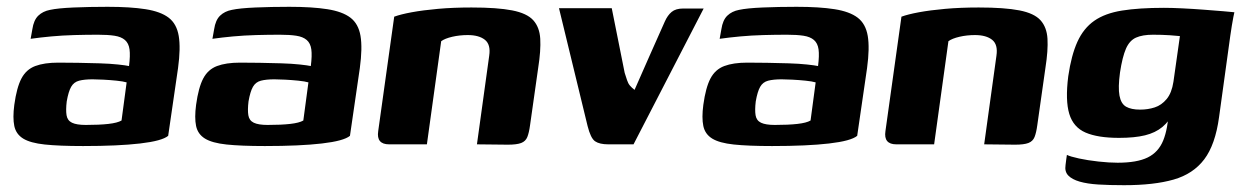

<svg xmlns="http://www.w3.org/2000/svg" viewBox="-20 -424 3658 564"><path d="M224 5Q154 5 111.5 0.5Q69 -4 48 -17Q27 -30 22 -54Q17 -78 22 -116Q29 -167 43 -193.5Q57 -220 83.5 -230Q110 -240 151 -240Q177 -240 209 -239.5Q241 -239 272.5 -238Q304 -237 327 -234.5Q350 -232 359 -230Q363 -261 360.5 -279Q358 -297 347 -306.5Q336 -316 316.5 -319Q297 -322 268 -322Q234 -322 198.5 -321Q163 -320 130.5 -317Q98 -314 70 -310L75 -338Q79 -365 92.5 -378Q106 -391 127 -395Q150 -400 196.5 -402Q243 -404 296 -404Q363 -404 407.5 -397Q452 -390 475.5 -372Q499 -354 505 -318.5Q511 -283 503 -224L474 -25Q456 -10 391.5 -2.5Q327 5 224 5ZM232 -57Q272 -57 298.5 -60Q325 -63 337 -70L352 -182Q342 -185 322.5 -187Q303 -189 283.5 -190Q264 -191 252 -191Q228 -191 212.5 -187Q197 -183 189 -169Q181 -155 176 -126Q173 -101 175.5 -85.5Q178 -70 191.5 -63.5Q205 -57 232 -57Z M758 5Q688 5 645.5 0.5Q603 -4 582 -17Q561 -30 556 -54Q551 -78 556 -116Q563 -167 577 -193.5Q591 -220 617.5 -230Q644 -240 685 -240Q711 -240 743 -239.5Q775 -239 806.5 -238Q838 -237 861 -234.5Q884 -232 893 -230Q897 -261 894.5 -279Q892 -297 881 -306.5Q870 -316 850.5 -319Q831 -322 802 -322Q768 -322 732.5 -321Q697 -320 664.5 -317Q632 -314 604 -310L609 -338Q613 -365 626.5 -378Q640 -391 661 -395Q684 -400 730.5 -402Q777 -404 830 -404Q897 -404 941.5 -397Q986 -390 1009.5 -372Q1033 -354 1039 -318.5Q1045 -283 1037 -224L1008 -25Q990 -10 925.5 -2.5Q861 5 758 5ZM766 -57Q806 -57 832.5 -60Q859 -63 871 -70L886 -182Q876 -185 856.5 -187Q837 -189 817.5 -190Q798 -191 786 -191Q762 -191 746.5 -187Q731 -183 723 -169Q715 -155 710 -126Q707 -101 709.5 -85.5Q712 -70 725.5 -63.5Q739 -57 766 -57Z M1123 0Q1085 0 1091 -39L1138 -375Q1157 -382 1189.5 -388Q1222 -394 1266.5 -398Q1311 -402 1365 -402Q1441 -402 1484.5 -393.5Q1528 -385 1546.5 -364.5Q1565 -344 1567 -310Q1569 -276 1561 -225L1537 -56Q1534 -34 1529 -21.5Q1524 -9 1511 -4Q1498 1 1472 1L1381 0L1417 -260Q1422 -293 1404.5 -307Q1387 -321 1354 -321Q1330 -321 1308.5 -316Q1287 -311 1276 -303L1234 0Z M1767 0Q1741 0 1728 -9Q1715 -18 1706 -54L1622 -400H1777L1815 -210Q1819 -198 1822 -188.5Q1825 -179 1830.5 -172.5Q1836 -166 1844 -160Q1866 -211 1888.5 -261Q1911 -311 1933 -361Q1941 -379 1953 -389Q1965 -399 1987 -399H2047L1841 0Z M2248 5Q2178 5 2135.5 0.5Q2093 -4 2072 -17Q2051 -30 2046 -54Q2041 -78 2046 -116Q2053 -167 2067 -193.5Q2081 -220 2107.5 -230Q2134 -240 2175 -240Q2201 -240 2233 -239.5Q2265 -239 2296.5 -238Q2328 -237 2351 -234.5Q2374 -232 2383 -230Q2387 -261 2384.5 -279Q2382 -297 2371 -306.5Q2360 -316 2340.5 -319Q2321 -322 2292 -322Q2258 -322 2222.5 -321Q2187 -320 2154.5 -317Q2122 -314 2094 -310L2099 -338Q2103 -365 2116.5 -378Q2130 -391 2151 -395Q2174 -400 2220.5 -402Q2267 -404 2320 -404Q2387 -404 2431.5 -397Q2476 -390 2499.5 -372Q2523 -354 2529 -318.5Q2535 -283 2527 -224L2498 -25Q2480 -10 2415.5 -2.5Q2351 5 2248 5ZM2256 -57Q2296 -57 2322.5 -60Q2349 -63 2361 -70L2376 -182Q2366 -185 2346.5 -187Q2327 -189 2307.5 -190Q2288 -191 2276 -191Q2252 -191 2236.5 -187Q2221 -183 2213 -169Q2205 -155 2200 -126Q2197 -101 2199.5 -85.5Q2202 -70 2215.5 -63.5Q2229 -57 2256 -57Z M2613 0Q2575 0 2581 -39L2628 -375Q2647 -382 2679.5 -388Q2712 -394 2756.5 -398Q2801 -402 2855 -402Q2931 -402 2974.5 -393.5Q3018 -385 3036.5 -364.5Q3055 -344 3057 -310Q3059 -276 3051 -225L3027 -56Q3024 -34 3019 -21.5Q3014 -9 3001 -4Q2988 1 2962 1L2871 0L2907 -260Q2912 -293 2894.5 -307Q2877 -321 2844 -321Q2820 -321 2798.5 -316Q2777 -311 2766 -303L2724 0Z M3282 120Q3239 120 3206.5 118Q3174 116 3151.5 109.5Q3129 103 3118 91.5Q3107 80 3110 61Q3111 55 3112 45Q3113 35 3114 31Q3124 36 3149.5 41.5Q3175 47 3206.5 50.5Q3238 54 3263 54Q3320 54 3351.5 38.5Q3383 23 3397 -11.5Q3411 -46 3413 -100L3430 -98Q3415 -68 3394.5 -51Q3374 -34 3343.5 -26.5Q3313 -19 3267 -19Q3205 -19 3169 -34.5Q3133 -50 3121 -89.5Q3109 -129 3118 -200Q3127 -262 3145 -301.5Q3163 -341 3194.5 -363Q3226 -385 3276 -393Q3326 -401 3399 -401Q3421 -401 3452.5 -399.5Q3484 -398 3516.5 -395.5Q3549 -393 3573.5 -391Q3598 -389 3606 -388Q3605 -385 3603 -374Q3601 -363 3598.5 -348.5Q3596 -334 3594 -319L3561 -80Q3550 1 3517.5 44Q3485 87 3427.5 103.5Q3370 120 3282 120ZM3329 -102Q3352 -102 3372 -108.5Q3392 -115 3407 -133Q3422 -151 3427 -184L3446 -318Q3439 -319 3416 -320.5Q3393 -322 3367 -322Q3336 -322 3317 -313.5Q3298 -305 3287.5 -281Q3277 -257 3270 -211Q3264 -167 3268.5 -143Q3273 -119 3288 -110.5Q3303 -102 3329 -102Z"/></svg>

Font: Genos Thin
Style: Bold Italic
Weight: 700
Italic angle: -8°
Version: Version 1.010